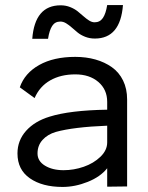

<svg xmlns="http://www.w3.org/2000/svg" viewBox="-20 -737 593 767"><path d="M280.8 -509.8Q324.2 -509.8 361.3 -499.3Q398.4 -488.8 427 -468.5Q455.6 -448.2 471.7 -415.3Q487.8 -382.3 487.8 -339.8V-94.2V7.8L408.2 8.8V-64.9Q381.3 -30.8 330.6 -10.5Q279.8 9.8 230 9.8Q148.9 9.8 99.4 -24.7Q49.8 -59.1 49.8 -124Q49.8 -175.8 84.2 -214.4Q118.7 -252.9 178.2 -271Q259.3 -296.4 408.2 -298.8V-330.1Q408.2 -379.4 372.8 -409.7Q337.4 -439.9 280.8 -439.9Q222.7 -439.9 180.4 -415.8Q138.2 -391.6 118.2 -345.2L59.1 -388.2Q78.6 -444.8 136.5 -477.3Q194.3 -509.8 280.8 -509.8ZM108.9 -582Q119.1 -715.8 222.2 -715.8Q242.7 -715.8 260.3 -708.7Q277.8 -701.7 290.3 -691.7Q302.7 -681.6 313.7 -671.9Q324.7 -662.1 335.9 -655Q347.2 -647.9 357.9 -647.9Q379.4 -647.9 391.1 -665.3Q402.8 -682.6 408.2 -716.8H471.2Q460.9 -583 358.9 -583Q337.9 -583 320.1 -590.1Q302.2 -597.2 290 -607.2Q277.8 -617.2 266.8 -627Q255.9 -636.7 244.4 -643.8Q232.9 -650.9 221.2 -650.9Q199.7 -650.9 188.5 -633.5Q177.2 -616.2 171.9 -582ZM129.9 -124Q129.9 -93.3 159.7 -75.2Q189.5 -57.1 233.9 -57.1Q274.9 -57.1 314.5 -70.8Q354 -84.5 381.1 -110.6Q408.2 -136.7 408.2 -168V-234.9Q273.4 -229.5 203.1 -210Q169.9 -200.2 149.9 -178Q129.9 -155.8 129.9 -124Z"/></svg>

Font: Human Sans
Style: Regular
Weight: 400
Designer: Tim Radville
Foundry: Continuum
Version: Version 1.000;FEAKit 1.0